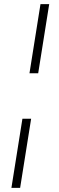

<svg xmlns="http://www.w3.org/2000/svg" viewBox="-20 -725 284 925"><path d="M122 -372 175 -705H217L164 -372ZM35 180 88 -153H130L77 180Z"/></svg>

Font: Nunito Sans 12pt ExtraLight
Style: Italic
Weight: 200
Italic angle: -9°
Designer: Vernon Adams
Foundry: Vernon Adams
Version: Version 3.101;gftools[0.9.27]